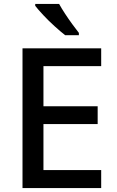

<svg xmlns="http://www.w3.org/2000/svg" viewBox="-20 -961 597 981"><path d="M497 0H95V-714H497V-623H202V-418H479V-327H202V-92H497ZM282 -941Q294 -919 312 -891.5Q330 -864 349 -838Q368 -812 383 -793V-781H313Q290 -799 259 -827Q228 -855 201 -884Q174 -913 160 -931V-941Z"/></svg>

Font: Noto Sans Tai Tham Medium
Style: Regular
Weight: 500
Designer: Monotype Design Team 2013. Revised by David WIlliams 2020
Foundry: Monotype Imaging Inc.
Version: Version 2.002; ttfautohint (v1.8.4.7-5d5b)